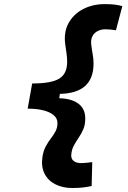

<svg xmlns="http://www.w3.org/2000/svg" viewBox="-20 -814 626 938"><path d="M333 104.5Q286.1 104.5 250.5 86.4Q214.8 68.4 197.5 34.2Q180.2 0 187.5 -48.3Q192.4 -78.6 204.1 -99.9Q215.8 -121.1 229 -138.2Q242.2 -155.3 251.5 -172.9Q260.7 -190.4 260.7 -212.9Q260.7 -235.4 242.7 -251Q224.6 -266.6 191.9 -274.9Q159.2 -283.2 115.2 -283.2L137.2 -406.2Q231 -406.2 269.5 -429.9Q308.1 -453.6 308.1 -511.7Q308.1 -530.3 305.2 -552Q302.2 -573.7 299.3 -593.3Q290 -654.8 314.2 -699.7Q338.4 -744.6 385.5 -769.3Q432.6 -793.9 491.7 -793.9Q522 -793.9 541.5 -791.3Q561 -788.6 577.6 -784.2L546.4 -666Q532.2 -668.5 519 -669.7Q505.9 -670.9 494.6 -670.9Q473.6 -670.9 456.8 -662.1Q439.9 -653.3 431.4 -636.7Q422.9 -620.1 425.8 -596.7Q428.2 -574.7 432.6 -550.8Q437 -526.9 437 -503.4Q437 -358.4 272.5 -355.5L269.5 -334Q330.1 -332.5 363.3 -307.4Q396.5 -282.2 396.5 -235.4Q396.5 -204.1 386.7 -181.9Q377 -159.7 364 -140.9Q351.1 -122.1 340.6 -102.5Q330.1 -83 328.1 -57.6Q326.7 -38.1 339.8 -27.6Q353 -17.1 377 -17.1Q388.2 -17.1 401.9 -18.6Q415.5 -20 430.7 -22L427.7 94.7Q410.2 98.6 388.2 101.6Q366.2 104.5 333 104.5Z"/></svg>

Font: Cascadia Mono NF
Style: Italic
Weight: 400
Italic angle: -10°
Monospace: yes
Designer: Aaron Bell
Foundry: Saja Typeworks
Version: Version 2404.023